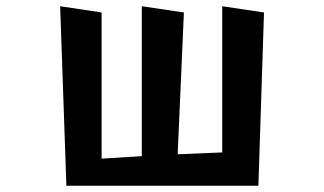

<svg xmlns="http://www.w3.org/2000/svg" viewBox="-20 -596 1040 616"><path d="M193 0 173 -576 306 -556V-87L435 -95V-576L570 -556L550 -101L693 -107V-576L827 -556L809 0Z"/></svg>

Font: RocknRoll One
Style: Regular
Weight: 400
Designer: Fontworks Inc.
Foundry: Fontworks Inc.
Version: Version 1.100